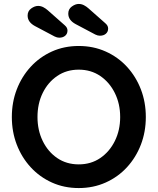

<svg xmlns="http://www.w3.org/2000/svg" viewBox="-20 -943 799 973"><path d="M719 -350Q719 -275 694 -210Q669 -145 623.5 -95.5Q578 -46 515.5 -18Q453 10 379 10Q305 10 243 -18Q181 -46 135.5 -95.5Q90 -145 65 -210Q40 -275 40 -350Q40 -425 65 -490Q90 -555 135.5 -604.5Q181 -654 243 -682Q305 -710 379 -710Q453 -710 515.5 -682Q578 -654 623.5 -604.5Q669 -555 694 -490Q719 -425 719 -350ZM589 -350Q589 -417 562 -471.5Q535 -526 488 -558Q441 -590 379 -590Q317 -590 270 -558Q223 -526 196.5 -472Q170 -418 170 -350Q170 -283 196.5 -228.5Q223 -174 270 -142Q317 -110 379 -110Q441 -110 488 -142Q535 -174 562 -228.5Q589 -283 589 -350ZM280 -752Q275 -752 269 -753.5Q263 -755 257 -758L157 -811Q120 -831 120 -864Q120 -887 138 -900Q156 -913 173 -913Q187 -913 199.5 -906.5Q212 -900 222 -891L308 -815Q316 -808 319 -801.5Q322 -795 322 -788Q322 -772 310.5 -762Q299 -752 280 -752ZM486 -762Q481 -762 475 -763.5Q469 -765 463 -768L363 -821Q326 -841 326 -874Q326 -897 344 -910Q362 -923 379 -923Q393 -923 405.5 -916.5Q418 -910 428 -901L514 -825Q522 -818 525 -811.5Q528 -805 528 -798Q528 -782 516.5 -772Q505 -762 486 -762Z"/></svg>

Font: Quicksand Light
Style: Bold
Weight: 700
Version: Version 3.004